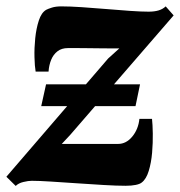

<svg xmlns="http://www.w3.org/2000/svg" viewBox="-38 -586 578 617"><path d="M12.5 11.5 -17.5 -18 309.5 -398 345.5 -430.5Q331.5 -430.5 314.5 -430.5Q297.5 -430.5 279.5 -430.8Q261.5 -431 244 -431.2Q226.5 -431.5 210.2 -431.5Q194 -431.5 180.5 -431.5Q160 -431.5 146.8 -421.2Q133.5 -411 126.5 -394Q119.5 -377 118 -356H76.5Q73.5 -373 72.8 -402Q72 -431 75.2 -463Q78.5 -495 86.8 -520.2Q95 -545.5 110.5 -554.5Q116 -557.5 128.5 -561.5Q141 -565.5 159 -565.5Q186 -565.5 224.2 -563Q262.5 -560.5 303.2 -557Q344 -553.5 380.2 -551Q416.5 -548.5 439.5 -548.5Q458 -548.5 471.5 -552.5Q485 -556.5 494.5 -565.5L520 -536.5L188 -153L160.5 -123.5Q180.5 -123.5 201 -123.5Q221.5 -123.5 243.8 -123.5Q266 -123.5 290.2 -123.5Q314.5 -123.5 341.5 -123.5Q367.5 -123.5 387 -147Q406.5 -170.5 410 -204H450.5Q452.5 -186.5 453 -157Q453.5 -127.5 450.8 -95.2Q448 -63 440 -36.8Q432 -10.5 417.5 0.5Q411.5 5.5 398.2 8.2Q385 11 365.5 11Q337 11 295.2 8.5Q253.5 6 209 3Q164.5 0 125.8 -2.5Q87 -5 64 -5Q53 -5 37.2 -1.2Q21.5 2.5 12.5 11.5ZM94.5 -245 110 -315H412L397.5 -245Z"/></svg>

Font: Merriweather 24pt Black
Style: Italic
Weight: 900
Italic angle: -7.8°
Designer: Eben Sorkin
Foundry: Eben Sorkin
Version: Version 2.101